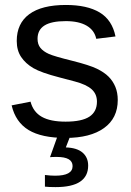

<svg xmlns="http://www.w3.org/2000/svg" viewBox="-20 -557 540 789"><path d="M463.9 -146C463.9 -166.2 460.6 -184.2 454.1 -200C447.6 -215.7 438.4 -229.7 426.5 -241.7C414.6 -253.7 398.4 -264.7 377.9 -274.7C357.4 -284.6 323.9 -295.4 277.3 -307.1C228.2 -319.2 196 -328.6 180.7 -335.4C165.4 -342.3 153.8 -350.6 146 -360.4C138.2 -370.1 134.3 -382.5 134.3 -397.5C134.3 -421.9 143.7 -440.1 162.6 -452.1C181.5 -464.2 210.8 -470.2 250.5 -470.2C286.3 -470.2 314.9 -463.9 336.2 -451.4C357.5 -438.9 370.6 -420.9 375.5 -397.5L454.6 -407.2C445.5 -452.5 423.7 -485.4 389.4 -505.9C355.1 -526.4 308.8 -536.6 250.5 -536.6C184.7 -536.6 134.7 -524 100.3 -498.8C66 -473.6 48.8 -436.8 48.8 -388.7C48.8 -362.6 54.9 -340.7 66.9 -322.8C78.9 -304.9 95.6 -289.6 116.9 -277.1C138.3 -264.6 174.2 -251.8 224.6 -238.8L287.6 -222.2C319.5 -213.7 342.6 -203 356.9 -189.9C371.3 -176.9 378.4 -160 378.4 -139.2C378.4 -111.8 368.1 -91.3 347.4 -77.6C326.7 -64 294.1 -57.1 249.5 -57.1C207.8 -57.1 175.3 -63.7 151.9 -76.9C128.4 -90.1 113 -110.8 105.5 -139.2L27.8 -124C38.6 -78.1 61.8 -44.4 97.4 -22.7C133.1 -1.1 183.8 9.8 249.5 9.8C317.2 9.8 369.9 -3.7 407.5 -30.8C445.1 -57.8 463.9 -96.2 463.9 -146ZM342.3 123.5C342.3 101.1 334.6 83.3 319.3 70.1C304 56.9 281.1 49.8 250.5 48.8L269.5 0H217.3L185.5 88.9C190.1 88.2 199.4 87.9 213.4 87.9C256.7 87.9 278.3 100.4 278.3 125.5C278.3 151.9 254.4 165 206.5 165C194.5 165 180.5 164.1 164.6 162.1V210C175.3 211.3 189.9 211.9 208.5 211.9C297.7 211.9 342.3 182.5 342.3 123.5Z"/></svg>

Font: Arimo
Style: Regular
Weight: 400
Designer: Steve Matteson
Foundry: Monotype Imaging Inc.
Version: Version 1.32